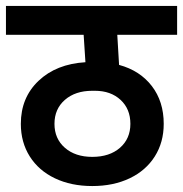

<svg xmlns="http://www.w3.org/2000/svg" viewBox="-30 -668 615 645"><path d="M565 -551H364L370 -450Q440 -431 480 -379Q520 -327 520 -252Q520 -190 490 -142.5Q460 -95 405.5 -69Q351 -43 280 -43Q209 -43 154.5 -69Q100 -95 70 -142.5Q40 -190 40 -252Q40 -340 99.5 -396.5Q159 -453 257 -459L251 -551H-10V-648H565ZM408 -252Q408 -302 375 -332.5Q342 -363 289 -363H280Q223 -363 188 -332.5Q153 -302 153 -252Q153 -202 188 -171.5Q223 -141 280 -141Q338 -141 373 -171.5Q408 -202 408 -252Z"/></svg>

Font: Madhuban Medium
Style: Regular
Weight: 500
Designer: jaikishan Patel
Foundry: MagicType
Version: Version 1.000